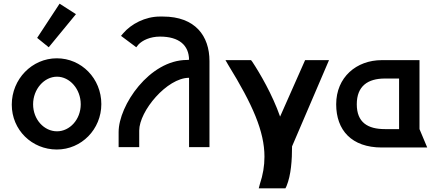

<svg xmlns="http://www.w3.org/2000/svg" viewBox="-20 -802 2379 1044"><path d="M304 -782 182 -596 245 -545 393 -725ZM290 -385C359 -385 419 -318 419 -235C419 -152 359 -88 290 -88C220 -88 160 -152 160 -235C160 -317 220 -385 290 -385ZM531 -236C531 -375 423 -485 289 -485C154 -485 44 -372 44 -233C44 -95 154 11 289 11C423 11 531 -99 531 -236Z M737 -2V-92C737 -198 888 -379 1008 -379V-2H1119V-470C1119 -606 1042 -712 866 -712H849C770 -712 693 -672 649 -620L638 -607L721 -545L732 -559C754 -583 797 -603 850 -603C955 -603 1007 -555 1008 -477L997 -476C792 -476 625 -228 625 -84V-2Z M1221 -449C1354 -233 1418 -87 1418 50C1418 100 1410 148 1393 199L1387 222H1532L1538 210C1563 149 1568 67 1568 -6L1769 -475H1639L1503 -168C1461 -288 1393 -404 1352 -466L1345 -475H1206Z M2150 -100H2073C1980 -100 1920 -136 1920 -235C1920 -334 1980 -375 2073 -375H2150ZM2056 -475C1918 -475 1808 -382 1808 -235C1808 -94 1892 0 2056 0H2303L2261 -100V-475Z"/></svg>

Font: Mint Spirit No2
Style: Bold
Weight: 700
Designer: HARENDAL Hirwen
Foundry: Arkandis Digital Foundry.
Version: Version 1.004;FFEdit